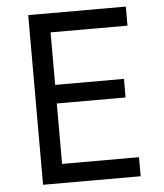

<svg xmlns="http://www.w3.org/2000/svg" viewBox="-52 -776 705 823"><g transform="rotate(-5 300.0 -365.0)"><path d="M100 0V-730H520V-648H189V-422H485V-342H189V-82H520V0Z"/></g></svg>

Font: NKDuy Mono
Style: Regular
Weight: 400
Monospace: yes
Designer: NKDuy
Foundry: NKDuy
Version: Version 2.251; ttfautohint (v1.8.4.7-5d5b)